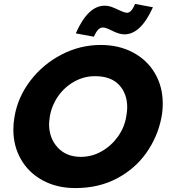

<svg xmlns="http://www.w3.org/2000/svg" viewBox="-20 -944 869 978"><path d="M802 -344Q809 -379 809 -417Q809 -502 769.5 -570Q730 -638 658 -676.5Q586 -715 493 -715Q388 -715 293.5 -666Q199 -617 135 -533.5Q71 -450 54 -350Q48 -317 48 -284Q48 -200 87 -132Q126 -64 198 -25Q270 14 364 14Q483 14 575.5 -35Q668 -84 725.5 -165.5Q783 -247 802 -344ZM628 -397Q628 -377 623 -350Q614 -295 580.5 -248Q547 -201 497.5 -173Q448 -145 392 -145Q318 -145 274 -192.5Q230 -240 230 -312Q230 -324 234 -352Q244 -408 276.5 -454.5Q309 -501 358.5 -528.5Q408 -556 464 -556Q545 -556 586.5 -511.5Q628 -467 628 -397ZM504 -804Q515 -804 528.5 -798Q542 -792 546 -790Q586 -769 614 -769Q697 -769 759 -907L668 -924Q658 -900 648 -889.5Q638 -879 627 -879Q617 -879 602.5 -885.5Q588 -892 585 -893Q562 -904 546.5 -909.5Q531 -915 513 -915Q428 -915 366 -774L458 -757Q470 -783 480.5 -793.5Q491 -804 504 -804Z"/></svg>

Font: Geom ExtraBold
Style: Bold Italic
Weight: 800
Italic angle: -10°
Version: Version 1.102